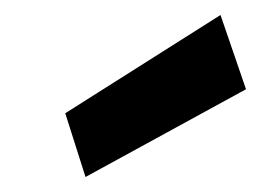

<svg xmlns="http://www.w3.org/2000/svg" viewBox="-20 -790 348 256"><path d="M94 -554 67 -639 274 -770 308 -671Z"/></svg>

Font: DM Sans 12pt ExtraBold
Style: Italic
Weight: 800
Italic angle: -10°
Version: Version 4.004;gftools[0.9.30]